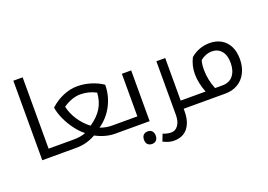

<svg xmlns="http://www.w3.org/2000/svg" viewBox="-132 -1122 2408 1724"><g transform="rotate(-20 1072.0 -260.0)"><path d="M100.1 -759.8H189V-78.1H320.8Q326.2 -78.1 326.2 -74.2V-4.9Q326.2 0 320.8 0H100.1Z M457 -380.9Q472.2 -312.5 513.7 -250Q555.2 -187.5 613.8 -143.1Q690.9 -195.3 728.5 -257.8Q766.1 -320.3 771 -401.9Q701.2 -439 621.6 -439Q542 -439 457 -380.9ZM797.9 0Q705.6 0 612.8 -49.8Q524.9 0 426.8 0H311Q306.2 0 306.2 -4.9V-74.2Q306.2 -78.1 311 -78.1H425.8Q497.6 -78.1 544.9 -98.1Q506.3 -126 466.1 -178.5Q425.8 -231 397.7 -291.7Q369.6 -352.5 360.8 -407.2Q415.5 -458.5 484.1 -487.8Q552.7 -517.1 619.9 -517.1Q687 -517.1 751 -497.1Q814.9 -477.1 862.8 -443.8Q862.8 -340.3 814.9 -248.5Q767.1 -156.7 683.1 -99.1Q738.8 -78.1 793.9 -78.1H915Q919.9 -78.1 919.9 -74.2V-4.9Q919.9 0 915 0Z M905.3 0Q900.4 0 900.4 -4.9V-74.2Q900.4 -78.1 905.3 -78.1H1037.1V-484.9H1126V0ZM1118.7 183.8Q1104 200.2 1077.6 200.2Q1051.3 200.2 1036.1 184.6Q1021 168.9 1021 140.1Q1021 111.3 1035.9 95.7Q1050.8 80.1 1077.4 80.1Q1104 80.1 1118.7 96.4Q1133.3 112.8 1133.3 140.1Q1133.3 167.5 1118.7 183.8Z M1366.7 28.8V-484.9H1451.2V-78.1H1574.7Q1580.1 -78.1 1580.1 -74.2V-4.9Q1580.1 0 1574.7 0H1451.2V23.9Q1451.2 125 1405.3 182.6Q1359.4 240.2 1272.9 240.2Q1225.1 240.2 1170.9 211.9L1196.8 145Q1235.8 162.1 1275.9 162.1Q1315.9 162.1 1341.3 125.5Q1366.7 88.9 1366.7 28.8Z M1741.7 -266.1Q1741.7 -170.9 1779.8 -78.1H1850.6Q1917.5 -78.1 1953.1 -123.5Q1988.8 -168.9 1988.8 -243.4Q1988.8 -317.9 1954.3 -357.9Q1919.9 -397.9 1863.3 -397.9Q1806.6 -397.9 1753.9 -356.9Q1741.7 -326.2 1741.7 -266.1ZM1564.9 0Q1560.1 0 1560.1 -4.9V-74.2Q1560.1 -78.1 1564.9 -78.1H1689Q1651.9 -174.8 1651.9 -256.6Q1651.9 -338.4 1688 -408.2Q1767.6 -475.1 1870.6 -475.1Q1933.1 -475.1 1980.5 -447.5Q2027.8 -419.9 2053.2 -369.1Q2078.6 -318.4 2078.6 -246.8Q2078.6 -175.3 2050 -118.2Q2021.5 -61 1969.5 -30.5Q1917.5 0 1850.6 0Z"/></g></svg>

Font: DroidArabicKufi
Style: Regular
Weight: 400
Designer: Pascal Zoghbi
Foundry: Ascender Corporation
Version: Version 1.00